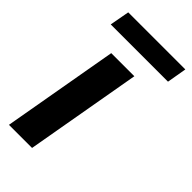

<svg xmlns="http://www.w3.org/2000/svg" viewBox="-216 -741 799 799"><g transform="rotate(45 184.0 -341.0)"><path d="M238 -512H102L12 0H148ZM368 -682H32L16 -595H353Z"/></g></svg>

Font: Geom SemiBold
Style: Bold Italic
Weight: 600
Italic angle: -10°
Version: Version 1.102